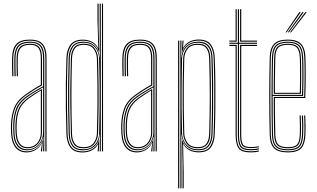

<svg xmlns="http://www.w3.org/2000/svg" viewBox="-20 -820 1718 1040"><path d="M225.8 0V-505Q225.8 -556 206.2 -577.9Q186.8 -599.8 142 -599.8Q94.8 -599.8 74.1 -578Q53.5 -556.2 51.8 -507.5Q51 -485 51.5 -458.8Q52 -432.5 52.8 -406.8H46.5Q45.8 -432.8 45.2 -459.4Q44.8 -486 45.5 -507.8Q47.2 -560 69.6 -582.8Q92 -605.5 142 -605.5Q174.2 -605.5 193.9 -595.2Q213.5 -585 222.8 -563Q232 -541 232 -505V0ZM126.8 -11.2Q157 -11.2 176.1 -26Q195.2 -40.8 204.4 -61.8Q213.5 -82.8 213.5 -101.2V-347Q195 -337.2 170.9 -322.6Q146.8 -308 127 -293.8Q89 -266.5 74.4 -231.8Q59.8 -197 57.8 -146.5Q57.2 -132.2 57.5 -123.4Q57.8 -114.5 58.8 -95Q61 -54.2 78.9 -32.8Q96.8 -11.2 126.8 -11.2ZM127.2 -17Q99.5 -17 83.2 -37.2Q67 -57.5 64.8 -95.2Q63.8 -112.5 63.5 -123.1Q63.2 -133.8 63.8 -146.2Q65.8 -198.5 80.6 -231.2Q95.5 -264 130.5 -289.5Q146.8 -301.5 167.6 -314.8Q188.5 -328 207.2 -338.2V-101Q207.2 -82.8 199.4 -63.2Q191.5 -43.8 174 -30.4Q156.5 -17 127.2 -17ZM127.8 -22.8Q154 -22.8 170.2 -34.9Q186.5 -47 193.9 -65.1Q201.2 -83.2 201.2 -100.8V-329.5Q186.2 -320.5 168.4 -309Q150.5 -297.5 133 -284.5Q99.2 -259 85.5 -227.4Q71.8 -195.8 70 -146.2Q69.5 -133 69.8 -124.1Q70 -115.2 71 -95.5Q73 -61.5 87.6 -42.1Q102.2 -22.8 127.8 -22.8ZM124.2 5.5Q85.5 5.5 64.2 -20.9Q43 -47.2 40.5 -93.8Q39.5 -111.5 39.2 -123.8Q39 -136 39.5 -147.8Q41.5 -196.5 56.8 -236Q72 -275.5 118 -308.2Q131.2 -317.5 145 -326.6Q158.8 -335.8 172.9 -344.5Q187 -353.2 201.2 -361V-505Q201.2 -542 188.1 -559.6Q175 -577.2 142 -577.2Q107.2 -577.2 92.4 -560.5Q77.5 -543.8 76.2 -506.8Q75.5 -485.5 75.9 -461.4Q76.2 -437.2 77 -406.8H71Q70.2 -435.8 69.9 -461.1Q69.5 -486.5 70 -506.8Q71.2 -546.5 87.4 -564.8Q103.5 -583 142 -583Q178.2 -583 192.9 -564.1Q207.5 -545.2 207.5 -505V-357.2Q184.5 -345 162.2 -331Q140 -317 120.5 -303Q77.2 -272 62.4 -234Q47.5 -196 45.5 -147.5Q45 -133 45.2 -123.8Q45.5 -114.5 46.5 -94.2Q49 -48.8 69.4 -24.5Q89.8 -0.2 125 -0.2Q155.2 -0.2 177.9 -16.4Q200.5 -32.5 210.5 -60.2H212L208.2 -7.2V0H201.8V-4.8L207.2 -44.8H205.8Q195 -21.5 172.8 -8Q150.5 5.5 124.2 5.5ZM213.8 0V-15L215.5 -78.8H214Q208 -50 184.6 -27.9Q161.2 -5.8 125.8 -5.8Q92.8 -5.8 73.9 -28.8Q55 -51.8 52.8 -94.5Q51.8 -112.2 51.5 -123.2Q51.2 -134.2 51.8 -147.2Q53.5 -194.5 67.5 -231.4Q81.5 -268.2 124 -298.8Q138.2 -308.8 154.2 -318.6Q170.2 -328.5 185.8 -337.5Q201.2 -346.5 213.5 -353V-505Q213.5 -550 197 -569.2Q180.5 -588.5 142 -588.5Q101.8 -588.5 83.5 -569.6Q65.2 -550.8 64 -507Q63.2 -484.5 63.8 -458.4Q64.2 -432.2 65 -406.8H58.8Q58 -432.8 57.5 -459.4Q57 -486 57.8 -507.2Q59.2 -553.5 78.6 -573.9Q98 -594.2 142 -594.2Q183.5 -594.2 201.6 -573.5Q219.8 -552.8 219.8 -505V0Z M538.2 0H532.2V-800H538.2ZM526 0H520.2L521.5 -91.5H520Q518 -52.2 493.5 -29Q469 -5.8 429.5 -5.8Q388 -5.8 370.8 -29.8Q353.5 -53.8 352 -94Q349.5 -170 348.8 -236Q348 -302 348.8 -367.1Q349.5 -432.2 352 -505.5Q353.2 -544.5 370.9 -569.2Q388.5 -594 431.5 -594Q470.5 -594 493.9 -570.6Q517.2 -547.2 519.8 -508.8H521.2L520 -609V-800H526ZM431.2 -11.5Q461.8 -11.5 480.4 -24.6Q499 -37.8 507.9 -57.2Q516.8 -76.8 517 -95.5Q519 -168.5 519.5 -235.4Q520 -302.2 519.4 -368.4Q518.8 -434.5 516.8 -504.2Q516.2 -523 507.9 -542.5Q499.5 -562 481.1 -575.2Q462.8 -588.5 432.2 -588.5Q391 -588.5 375 -564.5Q359 -540.5 358 -504.8Q355.8 -432 355 -365.8Q354.2 -299.5 355 -233.2Q355.8 -167 358 -94Q359.2 -56.8 375.1 -34.1Q391 -11.5 431.2 -11.5ZM432 -17Q395.2 -17 380.2 -38.1Q365.2 -59.2 364 -94Q361.8 -173.2 361 -240Q360.2 -306.8 361.1 -370.9Q362 -435 364 -505.5Q365.2 -541 381 -562Q396.8 -583 433 -583Q476 -583 493.1 -557.1Q510.2 -531.2 511 -504Q513.2 -434 514 -368.4Q514.8 -302.8 514 -235.9Q513.2 -169 511 -95.8Q510.2 -67 492 -42Q473.8 -17 432 -17ZM432.2 -22.8Q471.2 -22.8 487.6 -46Q504 -69.2 504.8 -95.8Q507 -169.8 507.8 -237.1Q508.5 -304.5 507.8 -370Q507 -435.5 504.8 -504Q504 -530.2 488.1 -553.8Q472.2 -577.2 433.2 -577.2Q400 -577.2 385.6 -557.6Q371.2 -538 370 -504.5Q367 -403 366.9 -303.5Q366.8 -204 370 -95Q371.2 -61.8 385.1 -42.2Q399 -22.8 432.2 -22.8ZM427.8 5.8Q381.2 5.8 361.4 -20.9Q341.5 -47.5 339.8 -94Q337.5 -165 336.6 -231.2Q335.8 -297.5 336.6 -364.6Q337.5 -431.8 339.8 -505Q341.5 -551.8 361.9 -578.5Q382.2 -605.2 429.2 -605.2Q455.5 -605.2 478.1 -593.9Q500.8 -582.5 511 -560H512.5L508 -712.5V-800H514.2V-666.8L517.8 -541.2H515.2Q506.5 -571 483.5 -585.2Q460.5 -599.5 430 -599.5Q382.5 -599.5 365 -571.8Q347.5 -544 346 -505Q343.5 -432.8 342.8 -366.2Q342 -299.8 342.9 -233.1Q343.8 -166.5 346 -94Q347.2 -52.5 365.2 -26.2Q383.2 0 428.5 0Q463 0 486.5 -17.4Q510 -34.8 516.2 -60.8H517.8L515 0H509L509.2 -5.2L511.8 -37.8H510.2Q500 -17.8 478 -6Q456 5.8 427.8 5.8Z M823 0V-505Q823 -556 803.5 -577.9Q784 -599.8 739.2 -599.8Q692 -599.8 671.4 -578Q650.8 -556.2 649 -507.5Q648.2 -485 648.8 -458.8Q649.2 -432.5 650 -406.8H643.8Q643 -432.8 642.5 -459.4Q642 -486 642.8 -507.8Q644.5 -560 666.9 -582.8Q689.2 -605.5 739.2 -605.5Q771.5 -605.5 791.1 -595.2Q810.8 -585 820 -563Q829.2 -541 829.2 -505V0ZM724 -11.2Q754.2 -11.2 773.4 -26Q792.5 -40.8 801.6 -61.8Q810.8 -82.8 810.8 -101.2V-347Q792.2 -337.2 768.1 -322.6Q744 -308 724.2 -293.8Q686.2 -266.5 671.6 -231.8Q657 -197 655 -146.5Q654.5 -132.2 654.8 -123.4Q655 -114.5 656 -95Q658.2 -54.2 676.1 -32.8Q694 -11.2 724 -11.2ZM724.5 -17Q696.8 -17 680.5 -37.2Q664.2 -57.5 662 -95.2Q661 -112.5 660.8 -123.1Q660.5 -133.8 661 -146.2Q663 -198.5 677.9 -231.2Q692.8 -264 727.8 -289.5Q744 -301.5 764.9 -314.8Q785.8 -328 804.5 -338.2V-101Q804.5 -82.8 796.6 -63.2Q788.8 -43.8 771.2 -30.4Q753.8 -17 724.5 -17ZM725 -22.8Q751.2 -22.8 767.5 -34.9Q783.8 -47 791.1 -65.1Q798.5 -83.2 798.5 -100.8V-329.5Q783.5 -320.5 765.6 -309Q747.8 -297.5 730.2 -284.5Q696.5 -259 682.8 -227.4Q669 -195.8 667.2 -146.2Q666.8 -133 667 -124.1Q667.2 -115.2 668.2 -95.5Q670.2 -61.5 684.9 -42.1Q699.5 -22.8 725 -22.8ZM721.5 5.5Q682.8 5.5 661.5 -20.9Q640.2 -47.2 637.8 -93.8Q636.8 -111.5 636.5 -123.8Q636.2 -136 636.8 -147.8Q638.8 -196.5 654 -236Q669.2 -275.5 715.2 -308.2Q728.5 -317.5 742.2 -326.6Q756 -335.8 770.1 -344.5Q784.2 -353.2 798.5 -361V-505Q798.5 -542 785.4 -559.6Q772.2 -577.2 739.2 -577.2Q704.5 -577.2 689.6 -560.5Q674.8 -543.8 673.5 -506.8Q672.8 -485.5 673.1 -461.4Q673.5 -437.2 674.2 -406.8H668.2Q667.5 -435.8 667.1 -461.1Q666.8 -486.5 667.2 -506.8Q668.5 -546.5 684.6 -564.8Q700.8 -583 739.2 -583Q775.5 -583 790.1 -564.1Q804.8 -545.2 804.8 -505V-357.2Q781.8 -345 759.5 -331Q737.2 -317 717.8 -303Q674.5 -272 659.6 -234Q644.8 -196 642.8 -147.5Q642.2 -133 642.5 -123.8Q642.8 -114.5 643.8 -94.2Q646.2 -48.8 666.6 -24.5Q687 -0.2 722.2 -0.2Q752.5 -0.2 775.1 -16.4Q797.8 -32.5 807.8 -60.2H809.2L805.5 -7.2V0H799V-4.8L804.5 -44.8H803Q792.2 -21.5 770 -8Q747.8 5.5 721.5 5.5ZM811 0V-15L812.8 -78.8H811.2Q805.2 -50 781.9 -27.9Q758.5 -5.8 723 -5.8Q690 -5.8 671.1 -28.8Q652.2 -51.8 650 -94.5Q649 -112.2 648.8 -123.2Q648.5 -134.2 649 -147.2Q650.8 -194.5 664.8 -231.4Q678.8 -268.2 721.2 -298.8Q735.5 -308.8 751.5 -318.6Q767.5 -328.5 783 -337.5Q798.5 -346.5 810.8 -353V-505Q810.8 -550 794.2 -569.2Q777.8 -588.5 739.2 -588.5Q699 -588.5 680.8 -569.6Q662.5 -550.8 661.2 -507Q660.5 -484.5 661 -458.4Q661.5 -432.2 662.2 -406.8H656Q655.2 -432.8 654.8 -459.4Q654.2 -486 655 -507.2Q656.5 -553.5 675.9 -573.9Q695.2 -594.2 739.2 -594.2Q780.8 -594.2 798.9 -573.5Q817 -552.8 817 -505V0Z M968.8 200V65.5L966.2 -58.8H968.5Q977.5 -28.8 1001.2 -14.6Q1025 -0.5 1054.8 -0.5Q1102 -0.5 1118.9 -27.9Q1135.8 -55.2 1137.2 -95Q1139.8 -171.5 1140.5 -237.9Q1141.2 -304.2 1140.5 -369.1Q1139.8 -434 1137.2 -506Q1135.8 -548.5 1117.9 -574.2Q1100 -600 1054.8 -600Q1020.2 -600 996.6 -582.5Q973 -565 966.8 -539.2H965.2L968.5 -600H974.2L974 -594.8L971.5 -562.2H973Q983.2 -582.2 1005.5 -594Q1027.8 -605.8 1055.8 -605.8Q1102.2 -605.8 1121.9 -579.4Q1141.5 -553 1143.2 -506Q1146 -432.5 1146.6 -366.2Q1147.2 -300 1146.5 -234.2Q1145.8 -168.5 1143.2 -95Q1141.8 -48.2 1122.1 -21.5Q1102.5 5.2 1055.8 5.2Q1029.2 5.2 1006.5 -6.1Q983.8 -17.5 973.2 -40H971.8L975 112.5V200ZM944.8 200V-600H951V200ZM957 200V-600H963L961.5 -508.5H963Q965.2 -548 989.9 -571.1Q1014.5 -594.2 1054 -594.2Q1093.5 -594.2 1111.8 -571.6Q1130 -549 1131.2 -505.5Q1133.8 -436 1134.4 -369.5Q1135 -303 1134.4 -235.5Q1133.8 -168 1131.2 -95Q1130 -53.8 1112.6 -29.9Q1095.2 -6 1053.2 -6Q1013.8 -5.8 990.1 -29.4Q966.5 -53 963.5 -91.2H962L963 8V200ZM1052.5 -11.5Q1093.8 -11.5 1108.9 -35.4Q1124 -59.2 1125.2 -94.8Q1128.5 -200 1128.6 -298.1Q1128.8 -396.2 1125.2 -505Q1124 -546.5 1106.9 -567.5Q1089.8 -588.5 1052.2 -588.5Q1022 -588.5 1003.2 -575.6Q984.5 -562.8 975.6 -543.5Q966.8 -524.2 966.2 -505Q964.5 -433.2 963.8 -367.1Q963 -301 963.6 -234.8Q964.2 -168.5 966.2 -96Q967 -77 975.9 -57.4Q984.8 -37.8 1003.5 -24.6Q1022.2 -11.5 1052.5 -11.5ZM1051.8 -17Q1009 -17 991 -42.5Q973 -68 972.2 -96Q970.2 -165.2 969.5 -231.6Q968.8 -298 969.5 -365.1Q970.2 -432.2 972.2 -504.2Q973 -533 991.2 -558Q1009.5 -583 1051.2 -583Q1088 -583 1103.1 -562Q1118.2 -541 1119.2 -505.2Q1121.5 -434.2 1122.1 -367.8Q1122.8 -301.2 1122 -234.4Q1121.2 -167.5 1119.2 -95.2Q1118 -55.8 1101.8 -36.4Q1085.5 -17 1051.8 -17ZM1051.5 -22.8Q1084.5 -22.8 1098.2 -42.1Q1112 -61.5 1113 -95.2Q1116.2 -202.5 1116.2 -299.4Q1116.2 -396.2 1113 -505Q1112 -538.5 1098.2 -557.9Q1084.5 -577.2 1051 -577.2Q1012.5 -577.2 995.9 -554Q979.2 -530.8 978.2 -504.2Q976.2 -434.5 975.5 -367.2Q974.8 -300 975.5 -232.8Q976.2 -165.5 978.2 -96Q979.2 -69.2 996 -46Q1012.8 -22.8 1051.5 -22.8Z M1338.8 -6.2Q1293 -6.2 1280.8 -26.2Q1268.5 -46.2 1268.5 -91.8V-582.8H1222.2V-588.5H1268.5V-770H1274.5V-588.5H1372.2V-582.8H1274.5V-91.8Q1274.5 -48 1285.8 -30Q1297 -12 1338.8 -12Q1349 -12 1360.4 -13.1Q1371.8 -14.2 1382.2 -16.5V-10.8Q1372 -8.2 1360.5 -7.2Q1349 -6.2 1338.8 -6.2ZM1338.8 5.5Q1288.2 5.5 1272.2 -17.2Q1256.2 -40 1256.2 -91.8V-571H1222.2V-576.8H1262.2V-91.8Q1262.2 -43.5 1276.2 -22Q1290.2 -0.5 1338.8 -0.5Q1349.5 -0.5 1361.1 -1.6Q1372.8 -2.8 1382.2 -5.2V0.5Q1364.2 5.5 1338.8 5.5ZM1338.8 -17.8Q1299.8 -17.8 1290.1 -34.5Q1280.5 -51.2 1280.5 -92V-576.8H1372.2V-571H1286.8V-92Q1286.8 -53.5 1295 -38.5Q1303.2 -23.5 1338.8 -23.5Q1349 -23.5 1360.2 -24.5Q1371.5 -25.5 1382.2 -27.5V-22Q1372.2 -20 1360.8 -18.9Q1349.2 -17.8 1338.8 -17.8ZM1222.2 -594.2V-600H1256.2V-770H1262.2V-594.2ZM1280.5 -594.2V-770H1286.8V-600H1372.2V-594.2Z M1539.8 5.5Q1486 5.5 1464 -17.6Q1442 -40.8 1440.8 -91.8Q1439.5 -149.2 1438.9 -201.9Q1438.2 -254.5 1438.4 -304.6Q1438.5 -354.8 1439.1 -404.9Q1439.8 -455 1440.8 -507.2Q1442 -557.2 1463.8 -581.4Q1485.5 -605.5 1539.5 -605.5Q1587.5 -605.5 1610 -583.2Q1632.5 -561 1634.5 -508.8Q1635 -493.2 1635.4 -470.8Q1635.8 -448.2 1635.9 -420Q1636 -391.8 1635.5 -358.8Q1635 -325.8 1633.5 -289.2H1469Q1469 -250.2 1469.2 -218.2Q1469.5 -186.2 1470.1 -156.1Q1470.8 -126 1471.2 -93Q1472 -53.5 1486.4 -38.1Q1500.8 -22.8 1539.8 -22.8Q1575.5 -22.8 1588.9 -36.8Q1602.2 -50.8 1604 -93Q1604.8 -110.5 1604.6 -137.1Q1604.5 -163.8 1603 -194.5H1609Q1610.5 -164.2 1610.6 -137.5Q1610.8 -110.8 1610 -93Q1608.2 -48 1593 -32.5Q1577.8 -17 1539.8 -17Q1497.8 -17 1481.9 -33.8Q1466 -50.5 1465 -92.8Q1464.5 -122.5 1463.9 -154.4Q1463.2 -186.2 1463 -221.2Q1462.8 -256.2 1462.8 -294.8H1627.8Q1629 -332.8 1629.5 -365.4Q1630 -398 1629.9 -424.9Q1629.8 -451.8 1629.4 -472.9Q1629 -494 1628.2 -508.8Q1626.2 -561.8 1603.6 -580.8Q1581 -599.8 1539.5 -599.8Q1488 -599.8 1468 -577Q1448 -554.2 1446.8 -507Q1445.8 -455.2 1445.1 -404.2Q1444.5 -353.2 1444.5 -302.1Q1444.5 -251 1445 -198.8Q1445.5 -146.5 1446.8 -92Q1448 -42.5 1468.8 -21.4Q1489.5 -0.2 1539.8 -0.2Q1586.2 -0.2 1606.1 -20Q1626 -39.8 1628.5 -92Q1629 -103.2 1629.1 -119.5Q1629.2 -135.8 1628.9 -155.1Q1628.5 -174.5 1627.5 -194.5H1633.5Q1634.8 -167 1635.1 -139.5Q1635.5 -112 1634.5 -91.8Q1632.2 -38 1611.1 -16.2Q1590 5.5 1539.8 5.5ZM1539.8 -5.8Q1491.5 -5.8 1472.8 -25.6Q1454 -45.5 1453 -92Q1451.8 -146.8 1451.2 -199.5Q1450.8 -252.2 1450.8 -303.5Q1450.8 -354.8 1451.4 -405.5Q1452 -456.2 1453 -506.8Q1454 -554 1473.5 -574.1Q1493 -594.2 1539.5 -594.2Q1581.8 -594.2 1601.1 -575Q1620.5 -555.8 1622.2 -506.5Q1623 -493.2 1623.5 -463.8Q1624 -434.2 1623.8 -392.5Q1623.5 -350.8 1621.8 -300.5H1456.8Q1456.8 -237.8 1457.2 -190.2Q1457.8 -142.8 1458.8 -92.5Q1459.5 -47.8 1477.2 -29.6Q1495 -11.5 1539.8 -11.5Q1581.2 -11.5 1597.8 -28.5Q1614.2 -45.5 1616.2 -92.5Q1617 -110 1616.9 -136.9Q1616.8 -163.8 1615.2 -194.5H1621.2Q1622.5 -168.5 1622.9 -140.6Q1623.2 -112.8 1622.2 -92.5Q1620.2 -42.5 1602.1 -24.1Q1584 -5.8 1539.8 -5.8ZM1456.8 -306H1615.8Q1617.5 -350.2 1617.8 -390.6Q1618 -431 1617.5 -461.5Q1617 -492 1616.2 -506.2Q1614.5 -552.8 1596.9 -570.6Q1579.2 -588.5 1539.5 -588.5Q1496 -588.5 1478 -570Q1460 -551.5 1459 -506.5Q1458 -463 1457.4 -414.1Q1456.8 -365.2 1456.8 -306ZM1462.8 -311.8Q1463 -348.2 1463.1 -379.4Q1463.2 -410.5 1463.9 -441Q1464.5 -471.5 1465 -506.2Q1466 -548.8 1482.4 -565.9Q1498.8 -583 1539.5 -583Q1575.2 -583 1591.8 -567Q1608.2 -551 1610 -506.2Q1610.5 -493.5 1611 -465.6Q1611.5 -437.8 1611.4 -398.5Q1611.2 -359.2 1609.8 -311.8ZM1469 -317.2H1604Q1605.2 -360.2 1605.4 -398.4Q1605.5 -436.5 1605 -464.8Q1604.5 -493 1604 -506.2Q1602.2 -547.8 1587.5 -562.5Q1572.8 -577.2 1539.5 -577.2Q1501.2 -577.2 1486.6 -561.4Q1472 -545.5 1471.2 -506.2Q1470.8 -474.2 1470.1 -445.5Q1469.5 -416.8 1469.2 -386Q1469 -355.2 1469 -317.2ZM1527 -645 1601 -754H1609L1533 -645ZM1550.8 -645 1633.5 -754H1641.5L1556.8 -645ZM1539 -645 1617.2 -754H1625.2L1545 -645Z"/></svg>

Font: Big Shoulders Inline Display ExtraLight
Style: Regular
Weight: 250
Version: Version 2.002